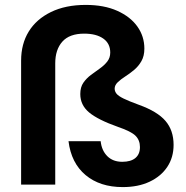

<svg xmlns="http://www.w3.org/2000/svg" viewBox="-20 -752 757 782"><path d="M480 10Q387 10 328.5 -39Q270 -88 259 -177H390Q394 -139 417 -116Q440 -93 478 -93Q513 -93 531.5 -108.5Q550 -124 550 -153Q550 -181 532 -199Q514 -217 461 -235Q379 -264 343 -294Q307 -324 307 -369Q307 -397 319.5 -415Q332 -433 350 -446.5Q368 -460 386.5 -473Q405 -486 417 -501.5Q429 -517 429 -538Q429 -575 400.5 -595Q372 -615 323 -615Q263 -615 234 -582.5Q205 -550 205 -494V0H66V-505Q66 -573 97 -623.5Q128 -674 187.5 -703Q247 -732 329 -732Q404 -732 457.5 -708Q511 -684 539.5 -644Q568 -604 568 -554Q568 -524 556 -503Q544 -482 526 -467Q508 -452 490 -440.5Q472 -429 459.5 -417Q447 -405 447 -391Q447 -380 454.5 -370.5Q462 -361 483.5 -350.5Q505 -340 546 -325Q621 -298 654 -259.5Q687 -221 687 -162Q687 -111 661.5 -72.5Q636 -34 589.5 -12Q543 10 480 10Z"/></svg>

Font: DM Sans 17pt ExtraBold
Style: Regular
Weight: 800
Version: Version 4.004;gftools[0.9.30]